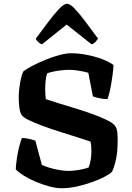

<svg xmlns="http://www.w3.org/2000/svg" viewBox="-20 -1004 704 1024"><path d="M308.5 0Q279 0 242.8 -9.8Q206.5 -19.5 170.5 -34.8Q134.5 -50 106.2 -67.8Q78 -85.5 64 -101Q65.5 -130 70.5 -162.8Q75.5 -195.5 83 -224.2Q90.5 -253 97 -268Q118 -268 138 -262.8Q158 -257.5 168.5 -254L203.5 -124Q221.5 -116 246.8 -108.5Q272 -101 298.8 -96.8Q325.5 -92.5 346 -92.5Q361.5 -92.5 381.8 -95Q402 -97.5 421.5 -102Q441 -106.5 453 -111Q459.5 -127.5 463.5 -150.2Q467.5 -173 467.5 -196Q467.5 -207.5 466.5 -222.8Q465.5 -238 462.5 -249Q434 -259 390.8 -272.5Q347.5 -286 299.5 -301.2Q251.5 -316.5 207.8 -332.5Q164 -348.5 133 -363.8Q102 -379 94.5 -392Q86 -407 83 -432.2Q80 -457.5 80 -481Q80 -522.5 87.5 -564.2Q95 -606 105.5 -624.5Q126.5 -639.5 158.5 -656Q190.5 -672.5 227 -687Q263.5 -701.5 298.5 -710.8Q333.5 -720 359.5 -720Q400.5 -720 444.5 -711.2Q488.5 -702.5 526 -688.2Q563.5 -674 585.5 -657Q584.5 -636.5 581.2 -610.5Q578 -584.5 573.5 -558Q569 -531.5 563.5 -509.8Q558 -488 553.5 -475.5Q529 -475.5 507.5 -480.8Q486 -486 475.5 -490L451 -616Q442 -619 424.8 -622.5Q407.5 -626 387.8 -628.8Q368 -631.5 351 -631.5Q331.5 -631.5 309.2 -629.2Q287 -627 266.8 -622.8Q246.5 -618.5 231.5 -613Q226 -598.5 223.5 -575Q221 -551.5 221 -529.5Q221 -514 222 -498.8Q223 -483.5 224.5 -475Q249 -466.5 291 -453.8Q333 -441 382 -426Q431 -411 476.5 -394.5Q522 -378 555 -361.2Q588 -344.5 596.5 -328.5Q604 -315.5 605.8 -298.5Q607.5 -281.5 607.5 -257Q607.5 -195.5 598.8 -154.8Q590 -114 577.5 -88Q567 -77 539 -62Q511 -47 472 -33Q433 -19 390.2 -9.5Q347.5 0 308.5 0ZM204 -767.5Q192.5 -771 183.5 -780Q174.5 -789 170.5 -797.5Q209.5 -850 241.2 -892Q273 -934 297.5 -959Q322 -984 337 -984Q353 -984 377.2 -959Q401.5 -934 433.2 -891.8Q465 -849.5 503 -798Q499 -792 490.2 -781.5Q481.5 -771 468.5 -767.5L335.5 -873Z"/></svg>

Font: Texturina Medium
Style: Regular
Weight: 500
Designer: Guillermo Torres Carreño
Foundry: Omnibus-Type
Version: Version 1.003